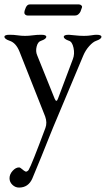

<svg xmlns="http://www.w3.org/2000/svg" viewBox="-23 -562 478 867"><path d="M111 -542H334Q340 -542 344.5 -537.5Q349 -533 347 -528Q343 -516 340.5 -510Q338 -504 331.5 -498Q325 -492 316 -492H101Q96 -492 91.5 -495.5Q87 -499 87 -504Q87 -514 93.5 -528Q100 -542 111 -542ZM20 -378Q-3 -386 -3 -396Q-3 -405 20 -405Q40 -405 56.5 -402.5Q73 -400 90 -400Q107 -400 125 -402.5Q143 -405 163 -405Q186 -405 186 -396Q186 -386 163 -378Q148 -374 142.5 -352Q137 -330 145 -312L224 -116Q232 -97 239 -117L306 -295Q315 -318 309 -346Q303 -374 288 -378Q265 -386 265 -396Q265 -405 288 -405Q293 -405 314.5 -402.5Q336 -400 356 -400Q375 -400 389.5 -402.5Q404 -405 412 -405Q435 -405 435 -396Q435 -386 412 -378Q397 -373 380 -354Q363 -335 353 -311L217 13Q216 15 201 52.5Q186 90 163.5 146Q141 202 123 244Q105 285 63 285Q46 285 33 272.5Q20 260 20 243Q20 225 34 209.5Q48 194 63 194Q68 194 77 202Q86 210 92 212.5Q98 215 106 206Q119 185 182 16Q191 -8 181 -36L65 -329Q49 -369 20 -378Z"/></svg>

Font: EB Garamond
Style: SC
Weight: 400
Version: Version 000.010